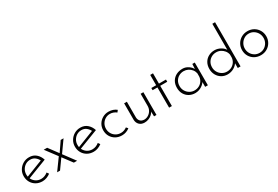

<svg xmlns="http://www.w3.org/2000/svg" viewBox="66 -1804 4142 2860"><g transform="rotate(-30 2137.5 -374.5)"><path d="M259 8Q198 8 151 -19Q104 -46 77.5 -92.5Q51 -139 51 -197Q51 -254 79 -301Q107 -348 154.5 -376Q202 -404 260 -404Q330 -404 377.5 -363Q425 -322 446 -256L104 -124L90 -158L403 -280L393 -266Q376 -306 341.5 -335Q307 -364 257 -364Q212 -364 176 -342Q140 -320 118.5 -283Q97 -246 97 -199Q97 -155 117.5 -117Q138 -79 175 -56Q212 -33 260 -33Q292 -33 321.5 -45Q351 -57 374 -76L398 -42Q370 -20 333.5 -6Q297 8 259 8Z M683 -222 799 -391H848L703 -187ZM856 0H800L507 -391H566ZM682 -168 562 0H512L656 -199Z M1140 8Q1079 8 1032 -19Q985 -46 958.5 -92.5Q932 -139 932 -197Q932 -254 960 -301Q988 -348 1035.5 -376Q1083 -404 1141 -404Q1211 -404 1258.5 -363Q1306 -322 1327 -256L985 -124L971 -158L1284 -280L1274 -266Q1257 -306 1222.5 -335Q1188 -364 1138 -364Q1093 -364 1057 -342Q1021 -320 999.5 -283Q978 -246 978 -199Q978 -155 998.5 -117Q1019 -79 1056 -56Q1093 -33 1141 -33Q1173 -33 1202.5 -45Q1232 -57 1255 -76L1279 -42Q1251 -20 1214.5 -6Q1178 8 1140 8Z M1759 -38Q1732 -16 1698 -4Q1664 8 1627 8Q1567 8 1520 -18.5Q1473 -45 1446 -91Q1419 -137 1419 -196Q1419 -255 1447 -301Q1475 -347 1521.5 -373.5Q1568 -400 1623 -400Q1664 -400 1699 -388Q1734 -376 1760 -354L1735 -322Q1714 -339 1686 -350Q1658 -361 1626 -361Q1582 -361 1545.5 -339Q1509 -317 1487.5 -279.5Q1466 -242 1466 -196Q1466 -151 1487.5 -113.5Q1509 -76 1546.5 -54Q1584 -32 1630 -32Q1660 -32 1686 -41.5Q1712 -51 1733 -67Z M2013 11Q1958 11 1925 -21.5Q1892 -54 1890 -106V-391H1937V-120Q1939 -82 1961.5 -57Q1984 -32 2029 -30Q2067 -30 2100 -50Q2133 -70 2153.5 -104.5Q2174 -139 2174 -183V-391H2221V0H2179L2174 -123L2181 -96Q2171 -66 2145.5 -41.5Q2120 -17 2085.5 -3Q2051 11 2013 11Z M2438 -563H2486V-386H2607V-348H2486V0H2438V-348H2355V-386H2438Z M2886 8Q2830 8 2784.5 -17.5Q2739 -43 2712.5 -89Q2686 -135 2686 -196Q2686 -261 2714 -307.5Q2742 -354 2790 -378.5Q2838 -403 2899 -403Q2951 -403 2997.5 -372Q3044 -341 3064 -294L3057 -280L3063 -391H3105V0H3058V-121L3068 -103Q3061 -83 3044 -63.5Q3027 -44 3002.5 -27.5Q2978 -11 2948.5 -1.5Q2919 8 2886 8ZM2896 -32Q2940 -32 2975.5 -50.5Q3011 -69 3033 -102Q3055 -135 3058 -178V-234Q3050 -271 3026.5 -300Q3003 -329 2969 -346Q2935 -363 2895 -363Q2851 -363 2814 -342.5Q2777 -322 2755 -285Q2733 -248 2733 -198Q2733 -152 2755 -114.5Q2777 -77 2814.5 -54.5Q2852 -32 2896 -32Z M3443 8Q3388 8 3343 -18.5Q3298 -45 3271.5 -92Q3245 -139 3245 -198Q3245 -261 3272 -307Q3299 -353 3345.5 -378Q3392 -403 3448 -403Q3504 -403 3554.5 -374Q3605 -345 3628 -298L3620 -276V-760H3667V0H3619V-120L3629 -98Q3604 -51 3554 -21.5Q3504 8 3443 8ZM3455 -33Q3500 -33 3536 -52.5Q3572 -72 3594 -105.5Q3616 -139 3619 -181V-231Q3612 -269 3588 -299Q3564 -329 3530 -346.5Q3496 -364 3455 -364Q3410 -364 3373 -343Q3336 -322 3314 -285Q3292 -248 3292 -199Q3292 -153 3314 -115.5Q3336 -78 3373.5 -55.5Q3411 -33 3455 -33Z M3807 -198Q3807 -255 3834.5 -302Q3862 -349 3909.5 -376.5Q3957 -404 4016 -404Q4076 -404 4123 -376.5Q4170 -349 4197 -302Q4224 -255 4224 -198Q4224 -141 4197 -94Q4170 -47 4122.5 -19.5Q4075 8 4016 8Q3956 8 3909 -18.5Q3862 -45 3834.5 -91.5Q3807 -138 3807 -198ZM3854 -197Q3854 -151 3875.5 -113.5Q3897 -76 3933.5 -54Q3970 -32 4015 -32Q4060 -32 4096.5 -54Q4133 -76 4154.5 -113.5Q4176 -151 4176 -197Q4176 -243 4154.5 -280.5Q4133 -318 4096.5 -340.5Q4060 -363 4015 -363Q3969 -363 3932.5 -339.5Q3896 -316 3875 -278Q3854 -240 3854 -197Z"/></g></svg>

Font: Josefin Sans Thin Light
Style: Regular
Weight: 300
Version: Version 2.000